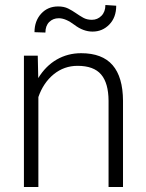

<svg xmlns="http://www.w3.org/2000/svg" viewBox="-20 -752 589 772"><path d="M131.8 -528.3 133.8 -438Q163.6 -486.8 208 -512.5Q252.4 -538.1 306.2 -538.1Q391.1 -538.1 432.6 -490.2Q474.1 -442.4 474.6 -346.7V0H416.5V-347.2Q416 -418 386.5 -452.6Q356.9 -487.3 292 -487.3Q237.8 -487.3 196 -453.4Q154.3 -419.4 134.3 -361.8V0H76.2V-528.3ZM447.3 -729Q447.3 -682.1 419.7 -653.6Q392.1 -625 352.1 -625Q314.9 -625 279.5 -651.9Q244.1 -678.7 216.3 -678.7Q193.4 -678.7 178 -663.6Q162.6 -648.4 162.6 -621.1L118.7 -622.6Q118.7 -667.5 145.3 -696.8Q171.9 -726.1 213.9 -726.1Q237.3 -726.1 253.9 -717.8Q270.5 -709.5 285.2 -699.2Q299.8 -689 314.7 -680.7Q329.6 -672.4 349.6 -672.4Q372.1 -672.4 387.9 -688.5Q403.8 -704.6 403.8 -731.9Z"/></svg>

Font: SteelSelectRoboto
Style: Regular
Weight: 300
Designer: Google
Version: Version 2.137; 2017